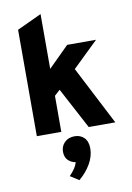

<svg xmlns="http://www.w3.org/2000/svg" viewBox="-108 -788 794 1159"><g transform="rotate(-10 289.0 -208.0)"><path d="M75 0V-652L225 -722V-386L351 -511H528L371 -359L556 0H393L259 -252L225 -221V0ZM282 306 229 272Q250 249.5 261.5 232.8Q273 216 279 195Q254.5 192.5 234.2 173.8Q214 155 214 120Q214 87 237 63.5Q260 40 299 40Q334.5 40 357.2 62.8Q380 85.5 380 129Q380 175.5 353.5 222Q327 268.5 282 306Z"/></g></svg>

Font: Overpass Black
Style: Regular
Weight: 900
Designer: Delve Withrington, Dave Bailey, Thomas Jockin
Foundry: Delve Fonts LLC
Version: Version 4.000; ttfautohint (v1.8.3)